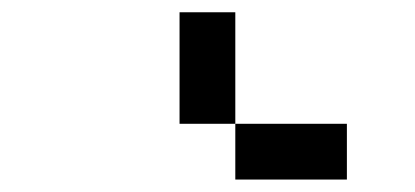

<svg xmlns="http://www.w3.org/2000/svg" viewBox="-20 -20 676 313"><path d="M272.7 0V181.8H363.6V0ZM363.6 181.8V272.7H545.5V181.8Z"/></svg>

Font: Departure Mono
Style: Regular
Weight: 400
Monospace: yes
Designer: Helena Zhang
Version: Version 1.500;Glyphs 3.3.1 (3343)